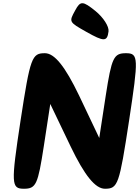

<svg xmlns="http://www.w3.org/2000/svg" viewBox="-20 -1210 855 1180"><path d="M106 -467C47 -79 49 -50 127 -50C202 -50 213 -77 249 -310L289 -571L414 -310C500 -131 566 -50 625 -50C705 -50 713 -75 773 -467C832 -855 832 -883 754 -883C679 -883 666 -856 630 -623L590 -362L466 -623C380 -802 315 -883 256 -883C176 -883 166 -859 106 -467ZM442 -1146C403 -1075 403 -1075 511 -1014C619 -953 639 -953 647 -1017C651 -1047 615 -1103 567 -1142C489 -1205 474 -1206 442 -1146Z"/></svg>

Font: Hussar Skorodowane
Style: Ky
Weight: 700
Foundry: Cannot Into Space Fonts
Version: Version 0.892